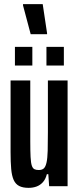

<svg xmlns="http://www.w3.org/2000/svg" viewBox="-20 -898 380 926"><path d="M118 8Q90 8 72.5 -1Q55 -10 46 -30Q37 -50 34 -83Q31 -116 31 -165V-510H126V-217Q126 -169 127.5 -140.5Q129 -112 133.5 -99Q138 -86 146 -82Q154 -78 167 -78Q183 -78 191.5 -86Q200 -94 204.5 -114.5Q209 -135 210 -170.5Q211 -206 211 -261V-510H306V0H217L213 -58H206Q200 -34 187 -19.5Q174 -5 156.5 1.5Q139 8 118 8ZM52 -582V-672H136V-582ZM204 -582V-672H288V-582ZM128 -733 91 -872V-878H186L207 -738V-733Z"/></svg>

Font: Saira UltraCondensed
Style: Bold
Weight: 700
Width: 1
Designer: Hector Gatti with collaboration of the Omnibus-Type team
Foundry: Omnibus-Type
Version: Version 1.101